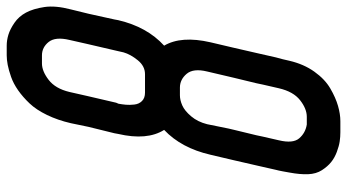

<svg xmlns="http://www.w3.org/2000/svg" viewBox="-251 -587 1034 572"><g transform="rotate(-90 266.0 -301.0)"><path d="M324 -137 339 -201Q349 -242 332 -262Q315 -282 291 -282H268Q254 -282 238 -275Q222 -268 205.5 -248.5Q189 -229 182 -201L169 -137L165 -120L149 -54L145 -35L134 13Q124 55 140 73.5Q156 92 181 96H204Q228 96 253.5 76Q279 56 289 13L300 -35L304 -54L320 -120ZM276 -386H331Q355 -386 372.5 -407.5Q390 -429 396 -450L401 -472L421 -558L433 -611Q443 -653 427 -673Q411 -693 387 -693H363Q340 -693 314 -673Q288 -653 278 -611L266 -558L246 -472Q245 -470 243 -465Q241 -454 240 -443Q239 -432 240.5 -418Q242 -404 251 -395Q260 -386 276 -386ZM416 -798Q432 -798 448.5 -793Q465 -788 484 -775Q503 -762 514.5 -740.5Q526 -719 531 -686Q536 -653 524 -607L511 -554L494 -477Q493 -473 492 -466Q472 -380 416 -329Q446 -278 426 -191L410 -123L393 -49L381 4Q379 11 375.5 24.5Q372 38 371 44Q361 87 338.5 118.5Q316 150 288.5 166Q261 182 236.5 189Q212 196 191 196H158Q144 196 130.5 194Q117 192 99.5 185.5Q82 179 69 168.5Q56 158 45 141Q34 124 33 100Q32 76 38 44Q39 38 41.5 24.5Q44 11 46 4L58 -49L75 -123L91 -191Q111 -278 165 -329Q133 -380 153 -466L155 -477L174 -554L185 -607Q194 -646 209.5 -678Q225 -710 244 -730Q263 -750 283 -764Q303 -778 323 -785Q343 -792 358.5 -795Q374 -798 387 -798Z"/></g></svg>

Font: Soda Fountain
Style: RegularOblique
Weight: 400
Version: Version 1.0